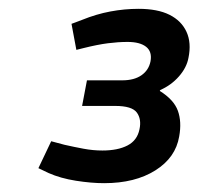

<svg xmlns="http://www.w3.org/2000/svg" viewBox="-20 -830 450 435"><path d="M216 -415Q187 -415 152 -420.5Q117 -426 90 -438L67 -449L96 -510L126 -502Q148 -497 169.5 -493Q191 -489 212 -489Q247 -489 269 -500.5Q291 -512 296 -537Q301 -560 290 -575Q279 -590 241 -590H166L177 -648H257Q284 -648 300.5 -659.5Q317 -671 321 -691Q325 -713 311 -724Q297 -735 269 -735Q248 -735 224.5 -732Q201 -729 169 -721L153 -717L142 -776L166 -785Q198 -798 230 -804Q262 -810 294 -810Q337 -810 364 -796.5Q391 -783 402.5 -758Q414 -733 407 -699Q403 -677 385.5 -657Q368 -637 343 -626L342 -624Q374 -604 383 -579Q392 -554 386 -521Q378 -473 332 -444Q286 -415 216 -415Z"/></svg>

Font: REM
Style: Italic
Weight: 400
Italic angle: -11°
Designer: Octavio Pardo
Foundry: Ashler Design
Version: Version 1.005;gftools[0.9.28]